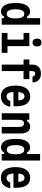

<svg xmlns="http://www.w3.org/2000/svg" viewBox="1632 -2550 936 4240"><g transform="rotate(90 2100.0 -430.0)"><path d="M237 16Q176 16 133 -21.5Q90 -59 68 -130.5Q46 -202 46 -305Q46 -408 68 -479.5Q90 -551 133 -588.5Q176 -626 237 -626Q274 -626 302 -608.5Q330 -591 346 -559H381V-848H525V0H381V-51H346Q330 -19 302 -1.5Q274 16 237 16ZM286 -111Q337 -111 362 -160Q387 -209 387 -305Q387 -401 362 -449.5Q337 -498 286 -498Q235 -498 210 -449.5Q185 -401 185 -305Q185 -209 210 -160Q235 -111 286 -111Z M708 -610H999V-127H1147V0H708V-127H855V-482H708ZM919 -681Q877 -681 854.5 -707Q832 -733 832 -780Q832 -828 854.5 -853Q877 -878 919 -878Q961 -878 983.5 -853Q1006 -828 1006 -780Q1006 -733 983.5 -707Q961 -681 919 -681Z M1550 0H1406V-482H1293V-610H1406V-669Q1406 -764 1457 -815Q1508 -866 1604 -866Q1694 -866 1745.5 -818Q1797 -770 1801 -680H1673Q1663 -710 1646.5 -725.5Q1630 -741 1604 -741Q1578 -741 1564 -722Q1550 -703 1550 -669V-610H1728V-482H1550Z M1977 -367H2251L2200 -315Q2200 -412 2177.5 -457.5Q2155 -503 2108 -503Q2057 -503 2033 -454.5Q2009 -406 2009 -309Q2009 -205 2033 -155.5Q2057 -106 2112 -106Q2145 -106 2169 -126Q2193 -146 2212 -189H2339Q2325 -121 2294 -75Q2263 -29 2217 -5.5Q2171 18 2110 18Q2031 18 1978 -19Q1925 -56 1898 -128.5Q1871 -201 1871 -309Q1871 -411 1899 -482Q1927 -553 1980 -590.5Q2033 -628 2108 -628Q2181 -628 2229.5 -592.5Q2278 -557 2302.5 -487.5Q2327 -418 2327 -315Q2327 -298 2326.5 -285.5Q2326 -273 2324 -259H1977Z M2481 0V-610H2625V-560H2659Q2675 -593 2704.5 -610.5Q2734 -628 2774 -628Q2822 -628 2856.5 -603.5Q2891 -579 2909 -533Q2927 -487 2927 -423V0H2783V-374Q2783 -434 2764 -462.5Q2745 -491 2704 -491Q2663 -491 2644 -462.5Q2625 -434 2625 -374V0Z M3237 16Q3176 16 3133 -21.5Q3090 -59 3068 -130.5Q3046 -202 3046 -305Q3046 -408 3068 -479.5Q3090 -551 3133 -588.5Q3176 -626 3237 -626Q3274 -626 3302 -608.5Q3330 -591 3346 -559H3381V-848H3525V0H3381V-51H3346Q3330 -19 3302 -1.5Q3274 16 3237 16ZM3286 -111Q3337 -111 3362 -160Q3387 -209 3387 -305Q3387 -401 3362 -449.5Q3337 -498 3286 -498Q3235 -498 3210 -449.5Q3185 -401 3185 -305Q3185 -209 3210 -160Q3235 -111 3286 -111Z M3777 -367H4051L4000 -315Q4000 -412 3977.5 -457.5Q3955 -503 3908 -503Q3857 -503 3833 -454.5Q3809 -406 3809 -309Q3809 -205 3833 -155.5Q3857 -106 3912 -106Q3945 -106 3969 -126Q3993 -146 4012 -189H4139Q4125 -121 4094 -75Q4063 -29 4017 -5.5Q3971 18 3910 18Q3831 18 3778 -19Q3725 -56 3698 -128.5Q3671 -201 3671 -309Q3671 -411 3699 -482Q3727 -553 3780 -590.5Q3833 -628 3908 -628Q3981 -628 4029.5 -592.5Q4078 -557 4102.5 -487.5Q4127 -418 4127 -315Q4127 -298 4126.5 -285.5Q4126 -273 4124 -259H3777Z"/></g></svg>

Font: Martian Mono Condensed SemiBold
Style: Regular
Weight: 600
Width: 3
Designer: Roman Shamin
Foundry: Evil Martians
Version: Version 1.000